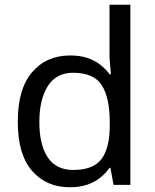

<svg xmlns="http://www.w3.org/2000/svg" viewBox="-20 -780 655 810"><path d="M275 10Q175 10 115 -59.5Q55 -129 55 -267Q55 -405 115.5 -475.5Q176 -546 276 -546Q318 -546 349 -535.5Q380 -525 403 -507Q426 -489 442 -467H448Q447 -480 444.5 -505.5Q442 -531 442 -546V-760H530V0H459L446 -72H442Q426 -49 403 -30.5Q380 -12 348.5 -1Q317 10 275 10ZM289 -63Q374 -63 408.5 -109.5Q443 -156 443 -250V-266Q443 -366 410 -419.5Q377 -473 288 -473Q217 -473 181.5 -416.5Q146 -360 146 -265Q146 -169 181.5 -116Q217 -63 289 -63Z"/></svg>

Font: uoriya15
Style: Book
Weight: 400
Designer: Jelle Bosma - Monotype Design Team
Foundry: Monotype Imaging Inc.
Version: Version 2.003